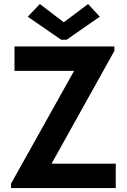

<svg xmlns="http://www.w3.org/2000/svg" viewBox="-20 -956 645 976"><path d="M36.1 -22.5 355.5 -593.8V-595.7H53.7V-719.7H561.5V-697.3L243.2 -126V-124H568.4V0H36.1ZM302.7 -843.8H305.7L427.7 -935.5L487.3 -871.1L318.4 -753.9H291L121.1 -871.1L182.6 -935.5Z"/></svg>

Font: Reddit Sans Chocolate
Style: Bold
Weight: 700
Designer: Stephen Hutchings
Foundry: Reddit
Version: Version 1.011